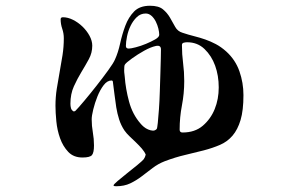

<svg xmlns="http://www.w3.org/2000/svg" viewBox="-20 -594 1040 668"><path d="M242 -208Q252 -218 273 -243Q294 -268 316 -296Q338 -324 356.5 -349.5Q375 -375 380 -387Q391 -411 398 -443Q405 -475 416 -504.5Q427 -534 446.5 -554Q466 -574 502 -574Q532 -574 547 -561.5Q562 -549 571.5 -532.5Q581 -516 589.5 -500.5Q598 -485 615 -480Q636 -473 656 -468Q676 -463 694.5 -456.5Q713 -450 731 -440.5Q749 -431 767 -415Q799 -386 813 -346Q827 -306 827 -263Q827 -210 817 -176.5Q807 -143 789 -122Q771 -101 745.5 -90Q720 -79 689.5 -71Q659 -63 624.5 -55Q590 -47 553 -33Q530 -24 511 -9.5Q492 5 473 19.5Q454 34 433 44Q412 54 384 54Q382 54 378.5 53.5Q375 53 375 51Q375 48 389.5 35.5Q404 23 422.5 8.5Q441 -6 458 -20Q475 -34 480 -40Q485 -47 487 -56Q483 -66 473.5 -77Q464 -88 453 -98.5Q442 -109 431 -119.5Q420 -130 413 -140Q401 -158 394.5 -178.5Q388 -199 384.5 -220.5Q381 -242 378.5 -264Q376 -286 373 -307Q373 -314 368 -314Q353 -314 340.5 -297.5Q328 -281 319 -258.5Q310 -236 304.5 -213.5Q299 -191 299 -179Q299 -156 303 -133.5Q307 -111 307 -88Q307 -63 300 -54.5Q293 -46 267 -46Q236 -46 217.5 -65.5Q199 -85 189 -113Q179 -141 176 -172Q173 -203 173 -226Q173 -256 177.5 -285Q182 -314 187.5 -343.5Q193 -373 197.5 -402Q202 -431 202 -461Q202 -478 196.5 -494Q191 -510 191 -527Q191 -534 199 -534Q216 -534 234 -525Q252 -516 267 -501.5Q282 -487 291.5 -469.5Q301 -452 301 -435Q301 -410 289 -388Q277 -366 263 -343Q249 -320 237 -293.5Q225 -267 225 -233Q225 -225 227 -217.5Q229 -210 237 -206ZM418 -434Q418 -425 428 -425Q435 -425 452.5 -429.5Q470 -434 488 -441.5Q506 -449 520 -457Q534 -465 534 -473Q534 -482 531 -494.5Q528 -507 522 -519Q516 -531 507 -539Q498 -547 487 -547Q469 -547 456 -534.5Q443 -522 434.5 -504.5Q426 -487 422 -467.5Q418 -448 418 -434ZM605 -143Q605 -133 615 -133Q658 -133 685.5 -156.5Q713 -180 727 -214.5Q741 -249 741 -290Q741 -331 728.5 -365.5Q716 -400 691.5 -423.5Q667 -447 631 -447Q626 -447 619.5 -445.5Q613 -444 613 -437Q613 -405 617 -374.5Q621 -344 621 -312Q621 -269 613 -227.5Q605 -186 605 -143ZM415 -370Q413 -368 412.5 -362Q412 -356 412 -349Q412 -342 413 -336Q414 -330 414 -327Q417 -285 429 -240.5Q441 -196 469 -164Q473 -159 480 -153Q487 -147 495.5 -143.5Q504 -140 511.5 -139.5Q519 -139 525 -145Q527 -147 529 -166.5Q531 -186 533 -214Q535 -242 536 -275Q537 -308 538 -338Q539 -368 539.5 -391Q540 -414 540 -422Q540 -438 522 -434Q504 -430 481.5 -417.5Q459 -405 439 -390.5Q419 -376 415 -370Z"/></svg>

Font: SoukouMincho
Style: Regular
Weight: 400
Designer: Dr. Ken Lunde (project architect, glyph set definition & overall production); Masataka HATTORI  (production & ideograph 
Foundry: Adobe Systems Incorporated
Version: Version 1.00